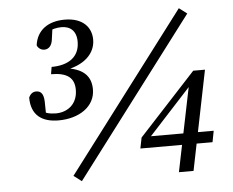

<svg xmlns="http://www.w3.org/2000/svg" viewBox="-50 -724 969 798"><g transform="rotate(-5 435.0 -325.5)"><path d="M260 15 757 -641 724 -666 227 -10 260 15ZM186 -245C271 -245 339 -289 339 -361C339 -419 304 -451 228 -459L226 -450C308 -462 358 -507 358 -567C358 -619 322 -660 247 -660C176 -660 130 -625 122 -564C126 -552 139 -543 152 -543C171 -543 184 -557 187 -583L195 -641L171 -615C190 -625 211 -630 231 -630C267 -630 293 -610 293 -564C293 -500 246 -469 176 -469L171 -439C239 -439 268 -415 268 -366C268 -305 225 -275 177 -275C151 -275 131 -281 111 -294L136 -268L135 -328C134 -360 123 -373 103 -373C90 -373 79 -366 72 -350C72 -276 117 -245 186 -245ZM815 -99 824 -146H552L553 -136L753 -354H740L665 13H726L810 -402H761L523 -144L514 -99H815Z"/></g></svg>

Font: Source Serif Variable
Style: Italic
Weight: 389
Italic angle: -12°
Designer: Frank Grießhammer
Foundry: Adobe Systems Incorporated
Version: Version 3.001;hotconv 1.0.111;makeotfexe 2.5.65597